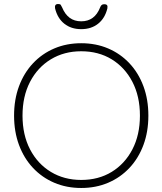

<svg xmlns="http://www.w3.org/2000/svg" viewBox="-20 -925 808 955"><path d="M718 -350Q718 -270 693.5 -204Q669 -138 624 -90Q579 -42 518 -16Q457 10 384 10Q311 10 250 -16Q189 -42 144 -90Q99 -138 74.5 -204Q50 -270 50 -350Q50 -430 74.5 -496Q99 -562 144 -610Q189 -658 250 -684Q311 -710 384 -710Q457 -710 518 -684Q579 -658 624 -610Q669 -562 693.5 -496Q718 -430 718 -350ZM676 -350Q676 -446 638.5 -518Q601 -590 535.5 -630Q470 -670 384 -670Q299 -670 233 -630Q167 -590 129.5 -518Q92 -446 92 -350Q92 -254 129.5 -182Q167 -110 233 -70Q299 -30 384 -30Q470 -30 535.5 -70Q601 -110 638.5 -182Q676 -254 676 -350ZM384 -780Q334 -780 300 -807Q266 -834 254 -883Q252 -893 255.5 -899Q259 -905 269 -905Q279 -905 282 -901Q285 -897 289 -888Q303 -854 326.5 -836.5Q350 -819 384 -819Q451 -819 478 -888Q481 -896 485.5 -900Q490 -904 498 -904Q509 -904 512.5 -899Q516 -894 514 -883Q502 -834 468 -807Q434 -780 384 -780Z"/></svg>

Font: Quicksand Variable Light
Style: Regular
Weight: 300
Designer: Andrew Paglinawan
Foundry: Andrew Paglinawan
Version: Version 3.004